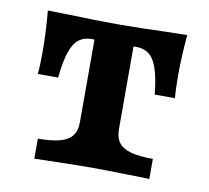

<svg xmlns="http://www.w3.org/2000/svg" viewBox="-56 -478 589 540"><g transform="rotate(10 238.5 -208.5)"><path d="M182.7 -123.4V-359.4H174.6Q153.1 -359.4 138.5 -348.3Q123.8 -337.2 114.5 -310.4Q105.2 -283.5 100.6 -236.3H42.6Q45 -260.1 45 -302Q45 -327.2 43.6 -356.5Q42.2 -385.9 39.4 -417.1L102.5 -415.8Q175.1 -413 238 -413Q302.7 -413 374.8 -415.8L437.5 -417.1Q434.6 -385.9 433.2 -356.5Q431.8 -327.2 431.8 -302Q431.8 -260.1 434.3 -236.3H376.3Q371.7 -283.5 362.4 -310.4Q353.1 -337.2 338.4 -348.3Q323.8 -359.4 302.3 -359.4H294.2V-123.4Q294.2 -99.1 305 -84.8Q315.7 -70.5 339.4 -63.9Q363.1 -57.3 402.7 -57.3V0L374.9 -0.8Q264.7 -3.2 238.9 -3.2Q212.2 -3.2 102 -0.8L74.2 0V-57.3Q113.8 -57.3 137.5 -63.9Q161.2 -70.5 171.9 -84.8Q182.7 -99.1 182.7 -123.4Z"/></g></svg>

Font: Playfair Micro SmCond SmLight
Style: Regular
Weight: 360
Width: 4
Designer: Claus Eggers Sørensen
Foundry: Claus Eggers Sørensen
Version: Version 2.100;Glyphs 3.2 (3219)